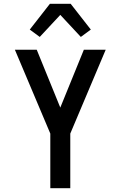

<svg xmlns="http://www.w3.org/2000/svg" viewBox="-20 -999 640 1019"><path d="M247 0V-290L59 -735H175L300 -428L425 -735H541L353 -290V0ZM191 -803 138 -842 245 -979H355L462 -842L409 -803L300 -920Z"/></svg>

Font: Iosevka Aile Semibold
Style: Regular
Weight: 600
Designer: Belleve Invis
Foundry: Belleve Invis
Version: Version 31.1.0; ttfautohint (v1.8.4)